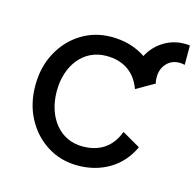

<svg xmlns="http://www.w3.org/2000/svg" viewBox="-89 -658 778 761"><g transform="rotate(15 300.0 -278.0)"><path d="M578.1 -566.4Q534.7 -566.4 498 -545.4Q461.4 -524.4 439.2 -489Q417 -453.6 417 -410.2Q417 -403.8 417.5 -397.7Q418 -391.6 418.9 -385.7H507.8Q505.9 -391.1 505.4 -397.5Q504.9 -403.8 504.9 -410.2Q504.9 -443.4 525.1 -465.8Q545.4 -488.3 578.1 -488.3Q590.3 -488.3 599.6 -485.4V-564.9Q594.7 -565.9 589.1 -566.2Q583.5 -566.4 578.1 -566.4ZM136.7 -253.9Q136.7 -294.4 147.7 -328.1Q158.7 -361.8 179.2 -387Q199.7 -412.1 228.3 -425.8Q256.8 -439.5 292 -439.5Q343.8 -439.5 379.9 -415Q416 -390.6 434.1 -341.8L508.8 -384.8Q478.5 -450.2 421.6 -483.9Q364.7 -517.6 292 -517.6Q223.6 -517.6 168.5 -483.4Q113.3 -449.2 81.1 -389.6Q48.8 -330.1 48.8 -253.9Q48.8 -177.7 81.1 -118.2Q113.3 -58.6 168.5 -24.4Q223.6 9.8 292 9.8Q364.7 9.8 421.6 -24.2Q478.5 -58.1 508.8 -123L434.1 -166Q416 -117.2 379.9 -92.8Q343.8 -68.4 292 -68.4Q256.8 -68.4 228.3 -82Q199.7 -95.7 179.2 -120.8Q158.7 -146 147.7 -179.9Q136.7 -213.9 136.7 -253.9Z"/></g></svg>

Font: Giphurs SC
Style: Regular
Weight: 400
Version: Version 0.920